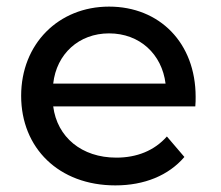

<svg xmlns="http://www.w3.org/2000/svg" viewBox="-20 -555 668 581"><path d="M572 -262C572 -425 463 -535 310 -535C157 -535 44 -422 44 -265C44 -107 158 6 329 6C417 6 490 -24 538 -80L485 -142C447 -99 394 -78 332 -78C227 -78 153 -140 141 -233H571C572 -242 572 -254 572 -262ZM310 -454C403 -454 470 -391 481 -302H141C151 -392 219 -454 310 -454Z"/></svg>

Font: AWKNG-Font Medium
Style: Regular
Weight: 500
Designer: Awakening Church
Foundry: Awakening Church
Version: Version 1.700;PS 001.700;hotconv 1.0.88;makeotf.lib2.5.64775